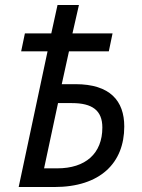

<svg xmlns="http://www.w3.org/2000/svg" viewBox="-20 -751 571 771"><path d="M55 0H198C383 0 479 -97 479 -243C479 -346 422 -413 283 -413H228L257 -545H417L432 -617H271L297 -731H211L186 -617H80L65 -545H171ZM210 -75H157L213 -337H269C350 -337 391 -308 391 -239C391 -134 323 -75 210 -75Z"/></svg>

Font: Noto Sans SemiCondensed
Style: Italic
Weight: 400
Width: 4
Italic angle: -12°
Designer: Monotype Design Team
Foundry: Monotype Imaging Inc.
Version: Version 2.013